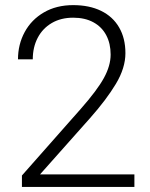

<svg xmlns="http://www.w3.org/2000/svg" viewBox="-20 -741 595 761"><path d="M512.7 -49.8V0H66.9V-45.4L299.8 -309.1Q365.2 -383.3 391.8 -431.9Q418.5 -480.5 418.5 -524.9Q418.5 -568.4 401.1 -601.3Q383.8 -634.3 350.3 -652.6Q316.9 -670.9 270 -670.9Q221.2 -670.9 185.1 -649.7Q148.9 -628.4 129.4 -591.1Q109.9 -553.7 109.9 -505.9H51.3Q51.3 -564.9 77.9 -614Q104.5 -663.1 154.1 -691.9Q203.6 -720.7 270 -720.7Q334 -720.7 380.6 -698Q427.2 -675.3 452.1 -632.3Q477.1 -589.4 477.1 -530.3Q477.1 -471.7 439.5 -408.9Q401.9 -346.2 337.4 -273.4L138.7 -49.8Z"/></svg>

Font: Mardoto Light
Style: Regular
Weight: 400
Designer: Christian Robertson, Vahan Hovhannisyan
Foundry: Google
Version: Version 1.000